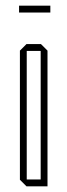

<svg xmlns="http://www.w3.org/2000/svg" viewBox="-20 -655 237 675"><path d="M73 0 50 -23V-477L73 -500H124L147 -477V0ZM74 -476V-24H123V-476ZM47 -611V-635H157V-611Z"/></svg>

Font: Foldit Thin Thin
Style: Regular
Weight: 250
Version: Version 1.003